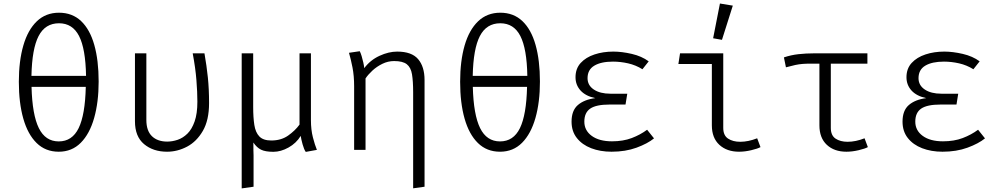

<svg xmlns="http://www.w3.org/2000/svg" viewBox="-20 -836 5578 1071"><path d="M309.2 -765.1Q383.1 -765.1 432.3 -718.5Q481.5 -671.8 505.9 -585.6Q530.3 -499.5 530.3 -381Q530.3 -266.2 505.1 -177.7Q480 -89.2 430.5 -39.5Q381 10.3 307.7 10.3Q233.8 10.3 184.4 -38.2Q134.9 -86.7 110 -174.4Q85.1 -262.1 85.1 -380Q85.1 -495.9 110.3 -582.6Q135.4 -669.2 185.4 -717.2Q235.4 -765.1 309.2 -765.1ZM309.2 -706.2Q232.3 -706.2 195.4 -635.1Q158.5 -564.1 155.4 -412.8H460Q457.4 -564.1 421 -635.1Q384.6 -706.2 309.2 -706.2ZM458.5 -351.3H155.9Q160 -195.4 196.7 -121.3Q233.3 -47.2 307.7 -47.2Q382.6 -47.2 418.7 -121.3Q454.9 -195.4 458.5 -351.3Z M1120.5 -538.5Q1132.8 -468.7 1139.5 -403.8Q1146.2 -339 1146.2 -261Q1146.2 -165.6 1111.5 -105.9Q1076.9 -46.2 1023.3 -17.9Q969.7 10.3 911.8 10.3Q834.4 10.3 783.6 -32.1Q732.8 -74.4 732.8 -159.5V-538.5H796.4V-166.7Q796.4 -106.7 827.4 -76.4Q858.5 -46.2 912.8 -46.2Q941.5 -46.2 971 -56.2Q1000.5 -66.2 1025.4 -90.5Q1050.3 -114.9 1065.6 -158.5Q1081 -202.1 1081 -268.7Q1081 -322.1 1075.6 -389.5Q1070.3 -456.9 1054.9 -538.5Z M1714.4 -538.5V-165.6Q1714.4 -112.3 1725.4 -69.7Q1736.4 -27.2 1747.7 0L1685.6 11.3Q1675.9 -2.1 1667.9 -30.8Q1660 -59.5 1657.4 -77.9Q1632.8 -37.4 1589.7 -13.3Q1546.7 10.8 1505.1 10.8Q1460 10.8 1436.2 -1Q1412.3 -12.8 1393.3 -41Q1392.8 -16.4 1393.6 3.3Q1394.4 23.1 1394.4 29.7V205.6L1328.2 214.9V-538.5H1392.3V-237.9Q1392.3 -181 1398.7 -139.2Q1405.1 -97.4 1426.7 -74.9Q1448.2 -52.3 1493.3 -52.3Q1548.2 -52.3 1587.2 -79.7Q1626.2 -107.2 1650.8 -141V-538.5Z M2195.4 -548.2Q2276.4 -548.2 2312.3 -506.2Q2348.2 -464.1 2348.2 -389.7V205.6L2284.6 214.4V-321.5Q2284.6 -383.1 2278.2 -421.5Q2271.8 -460 2249.2 -477.7Q2226.7 -495.4 2178.5 -495.4Q2144.1 -495.4 2112.8 -480Q2081.5 -464.6 2057.4 -442.3Q2033.3 -420 2019 -398.5V0H1955.4V-354.4Q1955.4 -413.3 1946.2 -460Q1936.9 -506.7 1926.7 -541.5L1986.7 -550.3Q1991.8 -541 1997.2 -523.3Q2002.6 -505.6 2006.7 -486.9Q2010.8 -468.2 2011.8 -455.9Q2045.6 -501 2096.9 -524.6Q2148.2 -548.2 2195.4 -548.2Z M2770.8 -765.1Q2844.6 -765.1 2893.8 -718.5Q2943.1 -671.8 2967.4 -585.6Q2991.8 -499.5 2991.8 -381Q2991.8 -266.2 2966.7 -177.7Q2941.5 -89.2 2892.1 -39.5Q2842.6 10.3 2769.2 10.3Q2695.4 10.3 2645.9 -38.2Q2596.4 -86.7 2571.5 -174.4Q2546.7 -262.1 2546.7 -380Q2546.7 -495.9 2571.8 -582.6Q2596.9 -669.2 2646.9 -717.2Q2696.9 -765.1 2770.8 -765.1ZM2770.8 -706.2Q2693.8 -706.2 2656.9 -635.1Q2620 -564.1 2616.9 -412.8H2921.5Q2919 -564.1 2882.6 -635.1Q2846.2 -706.2 2770.8 -706.2ZM2920 -351.3H2617.4Q2621.5 -195.4 2658.2 -121.3Q2694.9 -47.2 2769.2 -47.2Q2844.1 -47.2 2880.3 -121.3Q2916.4 -195.4 2920 -351.3Z M3469.2 -252.8H3379.5Q3305.6 -252.8 3272.6 -230.3Q3239.5 -207.7 3239.5 -157.4Q3239.5 -108.2 3281 -77.9Q3322.6 -47.7 3393.8 -47.7Q3455.9 -47.7 3503.8 -65.9Q3551.8 -84.1 3589.7 -112.3L3628.2 -64.1Q3592.3 -34.9 3530.8 -12.3Q3469.2 10.3 3391.3 10.3Q3328.2 10.3 3277.7 -9.2Q3227.2 -28.7 3197.7 -66.2Q3168.2 -103.6 3168.2 -157.4Q3168.2 -219.5 3203.3 -250Q3238.5 -280.5 3300.5 -288.7Q3246.7 -300 3218.5 -331Q3190.3 -362.1 3190.3 -405.1Q3190.3 -453.3 3219.2 -484.9Q3248.2 -516.4 3296.2 -532.3Q3344.1 -548.2 3401.5 -548.2Q3448.7 -548.2 3504.1 -535.4Q3559.5 -522.6 3598.5 -493.8L3563.6 -449.7Q3526.7 -472.8 3483.8 -482.6Q3441 -492.3 3399.5 -492.3Q3332.8 -492.3 3295.1 -469.7Q3257.4 -447.2 3257.4 -400Q3257.4 -360 3292.3 -336.7Q3327.2 -313.3 3385.1 -313.3H3479Z M3950.8 -479H3764.1L3773.3 -538.5H4014.4V-122.6Q4014.4 -80.5 4041.3 -62.8Q4068.2 -45.1 4109.2 -45.1Q4153.8 -45.1 4203.6 -64.6L4222.1 -15.4Q4206.7 -6.7 4170.8 1.8Q4134.9 10.3 4102.6 10.3Q4034.4 10.3 3992.6 -28.2Q3950.8 -66.7 3950.8 -136.9ZM3995.9 -816.4 4067.7 -804.6 4007.2 -613.8 3957.9 -622.6Z M4818.5 -538.5V-481H4614.4V-122.6Q4614.4 -80.5 4640.8 -62.8Q4667.2 -45.1 4708.2 -45.1Q4752.8 -45.1 4802.6 -64.6L4821 -15.4Q4805.6 -6.7 4769.7 1.8Q4733.8 10.3 4701.5 10.3Q4633.3 10.3 4592.1 -28.2Q4550.8 -66.7 4550.8 -136.9V-481H4505.6Q4477.4 -481 4457.4 -479.5Q4437.4 -477.9 4416.7 -473.6Q4395.9 -469.2 4364.1 -460.5L4352.8 -515.9Q4392.3 -529.2 4433.8 -533.8Q4475.4 -538.5 4522.6 -538.5Z M5315.4 -252.8H5225.6Q5151.8 -252.8 5118.7 -230.3Q5085.6 -207.7 5085.6 -157.4Q5085.6 -108.2 5127.2 -77.9Q5168.7 -47.7 5240 -47.7Q5302.1 -47.7 5350 -65.9Q5397.9 -84.1 5435.9 -112.3L5474.4 -64.1Q5438.5 -34.9 5376.9 -12.3Q5315.4 10.3 5237.4 10.3Q5174.4 10.3 5123.8 -9.2Q5073.3 -28.7 5043.8 -66.2Q5014.4 -103.6 5014.4 -157.4Q5014.4 -219.5 5049.5 -250Q5084.6 -280.5 5146.7 -288.7Q5092.8 -300 5064.6 -331Q5036.4 -362.1 5036.4 -405.1Q5036.4 -453.3 5065.4 -484.9Q5094.4 -516.4 5142.3 -532.3Q5190.3 -548.2 5247.7 -548.2Q5294.9 -548.2 5350.3 -535.4Q5405.6 -522.6 5444.6 -493.8L5409.7 -449.7Q5372.8 -472.8 5330 -482.6Q5287.2 -492.3 5245.6 -492.3Q5179 -492.3 5141.3 -469.7Q5103.6 -447.2 5103.6 -400Q5103.6 -360 5138.5 -336.7Q5173.3 -313.3 5231.3 -313.3H5325.1Z"/></svg>

Font: Fira Code Light
Style: Regular
Weight: 300
Monospace: yes
Designer: Carrois Corporate, Edenspiekermann AG, Nikita Prokopov
Foundry: Carrois Corporate, Edenspiekermann AG, Nikita Prokopov
Version: Version 6.000; ttfautohint (v1.8.2) -l 8 -r 50 -G 200 -x 14 